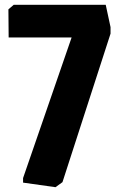

<svg xmlns="http://www.w3.org/2000/svg" viewBox="-20 -760 489 799"><path d="M211 19 76 0V-19L278 -604H16L15 -721L37 -740H420L440 -647V-620L240 -2Z"/></svg>

Font: Encode Sans Compressed
Style: ExtraBold
Weight: 800
Designer: Pablo Impallari, Andres Torresi
Foundry: Pablo Impallari, Andres Torresi
Version: Version 1.000; ttfautohint (v1.00) -l 8 -r 50 -G 200 -x 14 -